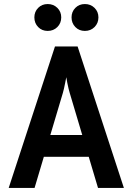

<svg xmlns="http://www.w3.org/2000/svg" viewBox="-20 -930 656 950"><path d="M23 0 252 -700H364L593 0H465L325 -470Q322.5 -478 319.2 -491.5Q316 -505 313 -520Q310 -535 308 -548Q305.5 -535 302.5 -520Q299.5 -505 296.5 -491.5Q293.5 -478 291 -470L151 0ZM171 -154 203 -262H413L445 -154ZM216 -777Q187.5 -777 168.8 -796.2Q150 -815.5 150 -844Q150 -872 168.8 -891Q187.5 -910 216 -910Q244.5 -910 263.8 -891Q283 -872 283 -844Q283 -815.5 263.8 -796.2Q244.5 -777 216 -777ZM400 -777Q371.5 -777 352.8 -796.2Q334 -815.5 334 -844Q334 -872 352.8 -891Q371.5 -910 400 -910Q428.5 -910 447.8 -891Q467 -872 467 -844Q467 -815.5 447.8 -796.2Q428.5 -777 400 -777Z"/></svg>

Font: Overpass Mono
Style: Bold
Weight: 700
Monospace: yes
Designer: Delve Withrington, Dave Bailey
Foundry: Delve Fonts LLC
Version: Version 4.000